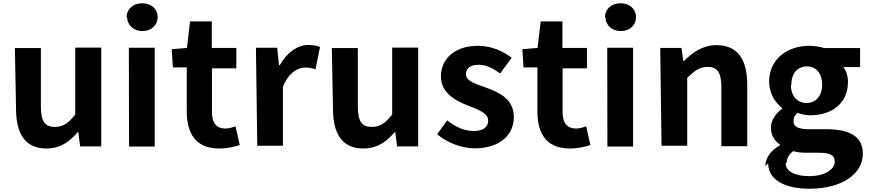

<svg xmlns="http://www.w3.org/2000/svg" viewBox="-20 -851 5316 1174"><path d="M78 -186C78 -34 134 57 263 57C346 57 404 18 455 -43H459L470 44H599V-560H440V-151C398 -97 365 -75 315 -75C256 -75 230 -107 230 -200V-557H71Z M757 -748C757 -698 796 -661 851 -661C905 -661 944 -697 944 -746C944 -797 904 -831 850 -831C794 -831 754 -796 754 -744ZM769 45H926V-559H768Z M1037 -439H1122V-171C1122 -34 1177 57 1320 57C1372 57 1414 46 1446 36L1420 -79C1403 -72 1379 -65 1359 -65C1305 -65 1276 -97 1276 -166V-433H1425V-558H1275V-720H1142L1123 -558L1030 -550Z M1553 40H1710V-320C1744 -407 1801 -438 1848 -438C1872 -438 1889 -434 1909 -427L1937 -564C1918 -571 1898 -576 1864 -576C1801 -576 1736 -532 1691 -453H1686L1675 -559H1545Z M2016 -186C2016 -34 2072 57 2201 57C2284 57 2342 18 2393 -43H2397L2408 44H2537V-560H2378V-151C2336 -97 2303 -75 2253 -75C2194 -75 2168 -107 2168 -200V-557H2009Z M2653 -30C2712 20 2801 56 2882 56C3039 56 3122 -29 3122 -134C3122 -246 3033 -285 2953 -315C2889 -338 2829 -354 2829 -398C2829 -432 2854 -455 2908 -455C2953 -455 2995 -433 3038 -402L3109 -498C3058 -535 2991 -571 2902 -571C2765 -571 2676 -494 2676 -384C2676 -283 2764 -236 2840 -206C2903 -181 2965 -160 2965 -114C2965 -76 2938 -50 2877 -50C2820 -50 2768 -73 2714 -115Z M3181 -439H3266V-171C3266 -34 3321 57 3464 57C3516 57 3558 46 3590 36L3564 -79C3547 -72 3523 -65 3503 -65C3449 -65 3420 -97 3420 -166V-433H3569V-558H3419V-720H3286L3267 -558L3174 -550Z M3682 -748C3682 -698 3721 -661 3776 -661C3830 -661 3869 -697 3869 -746C3869 -797 3829 -831 3775 -831C3719 -831 3679 -796 3679 -744ZM3694 45H3851V-559H3693Z M4025 40H4182V-375C4227 -419 4258 -442 4307 -442C4366 -442 4391 -408 4391 -315V43H4549V-333C4549 -485 4492 -575 4361 -575C4278 -575 4216 -531 4163 -479H4158L4147 -558H4017Z M4677 147C4677 254 4787 303 4929 303C5130 303 5256 211 5256 89C5256 -16 5177 -61 5031 -61H4928C4856 -61 4832 -78 4832 -110C4832 -133 4840 -147 4857 -161C4882 -152 4910 -146 4933 -146C5062 -146 5165 -215 5165 -351C5165 -388 5153 -421 5136 -441H5239V-557H5020C4995 -565 4962 -571 4928 -571C4799 -571 4683 -494 4683 -351C4683 -280 4721 -222 4762 -191V-186C4726 -160 4694 -117 4694 -71C4694 -21 4717 11 4748 32V38C4692 70 4660 114 4660 165ZM4791 141C4791 117 4803 94 4830 73C4851 79 4876 83 4912 83H4985C5049 83 5084 94 5084 138C5084 186 5021 226 4930 226C4841 226 4784 197 4784 147ZM4819 -335C4819 -406 4860 -445 4914 -445C4968 -445 5007 -405 5007 -333C5007 -261 4965 -221 4912 -221C4859 -221 4816 -260 4816 -331Z"/></svg>

Font: GenEiGothic-pro-Regular
Style: Bold
Weight: 700
Designer: Ryoko NISHIZUKA (kana & ideographs); Paul D. Hunt (Latin, Greek & Cyrillic); Wenlong ZHANG (bopomofo); Sandoll Communica
Foundry: Adobe Systems Incorporated; o_tamon
Version: Version 1.000.140830